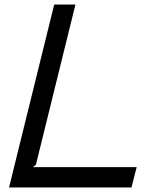

<svg xmlns="http://www.w3.org/2000/svg" viewBox="-20 -830 686 850"><path d="M585 -90 562 0H20L220 -810H314L139 -101L126 -90Z"/></svg>

Font: Sinkin Sans 400 Italic
Style: Italic
Weight: 400
Italic angle: -112°
Designer: Keith Bates
Foundry: K-Type
Version: Sinkin Sans (version 1.0)  by Keith Bates   •   © 2014   www